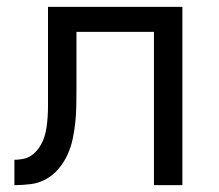

<svg xmlns="http://www.w3.org/2000/svg" viewBox="-20 -540 640 560"><path d="M22 0V-74Q37 -74 51.5 -77.5Q66 -81 77.5 -91Q89 -101 97 -114Q105 -127 109.5 -141Q114 -155 116 -170Q118 -185 119 -200Q120 -215 120 -230Q120 -245 120 -260V-520H512V0H429V-447H203V-277Q203 -254 202.5 -230Q202 -206 199.5 -182Q197 -158 192 -134.5Q187 -111 177 -89Q167 -67 151.5 -48.5Q136 -30 115 -18Q94 -6 70 -3Q46 0 22 0Z"/></svg>

Font: Nova Nerd Font
Style: Regular
Weight: 400
Designer: Belleve Invis
Foundry: Belleve Invis
Version: Version 24.1.4; ttfautohint (v1.8.4);Nerd Fonts 3.1.1